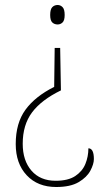

<svg xmlns="http://www.w3.org/2000/svg" viewBox="-20 -561 432 769"><path d="M224 -199Q146 -161 108.5 -111Q71 -61 71 15Q71 82 106 122.5Q141 163 203 163Q253 163 281.5 144Q310 125 322 95.5Q334 66 334 33Q356 33 356 76Q356 96 342 122.5Q328 149 295 168.5Q262 188 205 188Q131 188 87 141Q43 94 43 16Q43 -68 82 -121.5Q121 -175 197 -213L199 -369H221ZM211 -541Q222 -541 230.5 -532.5Q239 -524 239 -501Q239 -479 230.5 -471Q222 -463 211 -463Q198 -463 189.5 -471Q181 -479 181 -501Q181 -524 189.5 -532.5Q198 -541 211 -541Z"/></svg>

Font: Noto Serif Georgian SemiCondensed Thin
Style: Regular
Weight: 100
Width: 4
Designer: Monotype Design Team, Akaki Razmadze
Foundry: Google LLC
Version: Version 2.003; ttfautohint (v1.8.4.7-5d5b)